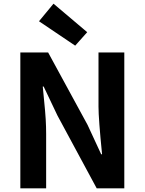

<svg xmlns="http://www.w3.org/2000/svg" viewBox="-20 -1026 788 1046"><path d="M90.8 0V-740.2H242.2L457 -345.7L531.2 -185.5H536.1Q516.6 -378.9 516.6 -445.3V-740.2H657.2V0H506.8L293 -396.5L217.8 -554.7H212.9Q213.9 -541 220.2 -479Q226.6 -417 229 -376Q231.4 -335 231.4 -296.9V0ZM389.6 -777.3 192.4 -910.2 271.5 -1005.9 455.1 -850.6Z"/></svg>

Font: Gen Shin Gothic Bold
Style: Bold
Weight: 700
Designer: [Source Han Sans]
Ryoko NISHIZUKA  (kana & ideographs); Paul D. Hunt (Latin, Greek & Cyrillic); Wenlong ZHANG  (bopomofo
Version: Version 1.002.20150607